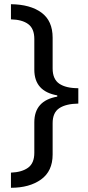

<svg xmlns="http://www.w3.org/2000/svg" viewBox="-20 -734 420 912"><path d="M32 86Q84 84 113.5 62.5Q143 41 143 -8V-153Q143 -256 252 -275V-281Q143 -300 143 -403V-549Q143 -598 114 -619.5Q85 -641 32 -642V-714Q124 -713 177 -674Q230 -635 230 -555V-409Q230 -358 261.5 -336.5Q293 -315 352 -315V-242Q293 -241 261.5 -220Q230 -199 230 -149V0Q230 79 175 118.5Q120 158 32 158Z"/></svg>

Font: Noto Sans Multani
Style: Regular
Weight: 400
Designer: Monotype Design Team
Foundry: Monotype Imaging Inc.
Version: Version 2.002; ttfautohint (v1.8.4.7-5d5b)